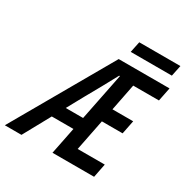

<svg xmlns="http://www.w3.org/2000/svg" viewBox="-242 -948 1068 1099"><g transform="rotate(30 292.5 -398.0)"><path d="M-63 0 312 -654H648L630 -564H460L425 -387H562L544 -297H407L366 -91H545L527 0H252L367 -573H362Q334 -521 306 -470Q278 -419 250 -370L47 0ZM103 -178 120 -260H349L333 -178ZM351 -724 366 -796H638L623 -724Z"/></g></svg>

Font: Source Code Pro SemiBold
Style: Italic
Weight: 600
Italic angle: -11°
Monospace: yes
Designer: Paul D. Hunt, Teo Tuominen
Foundry: Adobe Systems Incorporated
Version: Version 1.016;hotconv 1.0.116;makeotfexe 2.5.65601